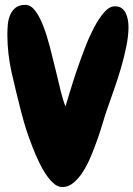

<svg xmlns="http://www.w3.org/2000/svg" viewBox="-20 -756 540 777"><path d="M500 -646.5Q500 -611.3 491.2 -567.9Q482.4 -524.4 469.2 -479.5Q456.1 -434.6 440.9 -392.1Q425.8 -349.6 414.1 -315.4Q406.2 -293.9 397 -262.2Q387.7 -230.5 375.5 -195.3Q363.3 -160.2 348.6 -125Q334 -89.8 316.4 -62Q298.8 -34.2 277.8 -16.6Q256.8 1 232.4 1Q211.9 1 192.9 -17.6Q173.8 -36.1 156.7 -64.9Q139.6 -93.8 124.5 -129.4Q109.4 -165 97.2 -199.2Q85 -233.4 76.7 -262.7Q68.4 -292 64.5 -307.6Q44.9 -383.8 27.3 -461.4Q9.8 -539.1 9.8 -617.2Q9.8 -636.7 11.7 -657.7Q13.7 -678.7 21.5 -696.3Q29.3 -713.9 43.5 -725.1Q57.6 -736.3 83 -736.3Q104.5 -736.3 122.6 -712.4Q140.6 -688.5 155.3 -650.4Q169.9 -612.3 182.1 -565.4Q194.3 -518.6 205.1 -473.1Q215.8 -427.7 225.6 -388.2Q235.4 -348.6 245.1 -325.2Q251 -344.7 262.2 -382.3Q273.4 -419.9 288.6 -464.8Q303.7 -509.8 321.8 -557.1Q339.8 -604.5 359.9 -643.1Q379.9 -681.6 401.4 -706.1Q422.9 -730.5 445.3 -730.5Q461.9 -730.5 472.7 -722.7Q483.4 -714.8 489.3 -702.1Q495.1 -689.5 497.6 -674.8Q500 -660.2 500 -646.5Z"/></svg>

Font: Chewy
Style: Regular
Weight: 400
Version: Version 1.001